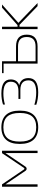

<svg xmlns="http://www.w3.org/2000/svg" viewBox="1052 -1600 558 2701"><g transform="rotate(-90 1330.5 -250.0)"><path d="M54 -500V0H87V-452L277 -171C292 -148 321 -148 337 -171L527 -452V0H560V-500H526L319 -192C313 -183 302 -183 296 -192L87 -500Z M656 -256V-244C656 -84 734 9 890 9C1046 9 1124 -84 1124 -244V-256C1124 -416 1046 -509 890 -509C734 -509 656 -416 656 -256ZM689 -246V-254C689 -403 750 -481 890 -481C1029 -481 1091 -403 1091 -254V-246C1091 -97 1029 -19 890 -19C750 -19 689 -97 689 -246Z M1398 -269H1289V-242H1415C1505 -242 1550 -204 1550 -127C1550 -54 1493 -19 1381 -19C1324 -19 1264 -27 1207 -45V-18C1258 0 1321 9 1382 9C1516 9 1582 -36 1582 -128C1582 -199 1547 -245 1480 -258C1535 -275 1563 -317 1563 -378C1563 -466 1498 -509 1366 -509C1312 -509 1255 -501 1210 -486V-459C1263 -475 1320 -481 1365 -481C1476 -481 1531 -447 1531 -378C1531 -305 1486 -269 1398 -269Z M1786 0H2027C2138 0 2193 -50 2193 -152C2193 -253 2137 -303 2027 -303H1819V-500H1652V-478H1786ZM1819 -28V-275H2028C2117 -275 2160 -234 2160 -152C2160 -69 2116 -28 2028 -28Z M2271 -500V0H2304V-254H2331L2594 0H2638L2359 -270L2617 -500H2573L2327 -282H2304V-500Z"/></g></svg>

Font: LT Wave Alt Thin
Style: Regular
Weight: 100
Designer: Daniel Lyons
Version: Version 2.5 (Glyphs App)